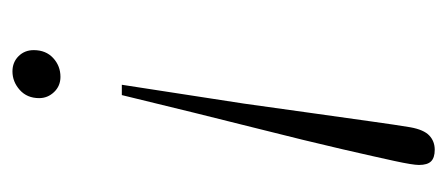

<svg xmlns="http://www.w3.org/2000/svg" viewBox="-230 -498 735 316"><g transform="rotate(90 138.0 -339.5)"><path d="M119 -172 150 -373Q159 -438 166.5 -491Q174 -544 179.5 -583.5Q185 -623 189 -647Q193 -669 202.5 -678Q212 -687 226 -687Q239 -687 245 -681Q251 -675 251 -661Q251 -651 244.5 -621Q238 -591 225 -534.5Q212 -478 189.5 -389Q167 -300 136 -172ZM62 -27Q62 -47 75 -59Q88 -71 106 -71Q121 -71 131 -60.5Q141 -50 141 -36Q141 -16 127.5 -4Q114 8 97 8Q82 8 72 -2Q62 -12 62 -27Z"/></g></svg>

Font: Source Serif 4 48pt Light
Style: Italic
Weight: 300
Italic angle: -12°
Designer: Frank Grießhammer
Foundry: Adobe Systems Incorporated
Version: Version 4.004;hotconv 1.0.116;makeotfexe 2.5.65601